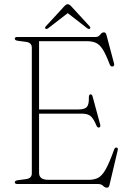

<svg xmlns="http://www.w3.org/2000/svg" viewBox="-20 -876 620 914"><path d="M50.5 -691.5Q50.5 -700 62 -700H436Q449 -700 457 -711Q465 -722 474.5 -722Q483.5 -722 486.5 -710.5L523 -573.5Q526 -561 516 -559.5Q506.5 -558 502 -570Q484 -617.5 469 -641Q454 -664.5 436.2 -672.2Q418.5 -680 392.5 -680H166V-355H354Q382 -355 393 -366.5Q404 -378 403 -411Q402.5 -425 409.5 -426.5Q418 -429 421 -416L457 -283Q460 -271 451.5 -269Q443.5 -267.5 439 -278.5Q425 -312 411 -323.5Q397 -335 370.5 -335H166V-53Q166 -20 210 -20H402.5Q429.5 -20 448 -30Q466.5 -40 483.8 -71Q501 -102 523.5 -164.5Q527 -174.5 534.5 -173.5Q543.5 -173 540 -159.5L501 5.5Q498.5 17.5 489 17.5Q480 17.5 471 8.8Q462 0 447 0H62Q50.5 0 50.5 -8.5Q50.5 -16 64 -18L105 -23.5Q131.5 -27.5 131.5 -51V-649Q131.5 -672.5 105 -676.5L64 -682Q50.5 -684 50.5 -691.5ZM407 -739Q402.5 -736 394.5 -742L302.5 -813.5L210 -742Q202 -736 197.5 -739Q191.5 -743 198 -750.5L284.5 -844.5Q294.5 -856 302.5 -856Q310.5 -856 320.5 -844.5L407 -750.5Q413 -743.5 407 -739Z"/></svg>

Font: Fraunces 72pt S050 Thin
Style: Regular
Weight: 100
Version: Version 1.000; ttfautohint (v1.8.3)